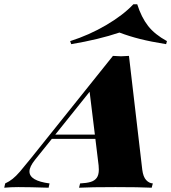

<svg xmlns="http://www.w3.org/2000/svg" viewBox="-116 -876 800 896"><path d="M0 0ZM216.3 -669.9 211.4 -684.1Q300.3 -712.4 379.4 -758.8Q458.5 -805.2 506.3 -856H524.4Q543.9 -794.9 575 -755.1Q606 -715.3 663.1 -684.1L659.2 -669.9Q586.9 -681.6 537.4 -694.1Q487.8 -706.5 441.4 -724.1Q344.2 -691.4 216.3 -669.9ZM597.2 -20 591.8 0Q534.2 -2.9 422.9 -2.9Q307.1 -2.9 252.9 0L257.8 -20Q288.6 -21.5 307.1 -27.1Q325.7 -32.7 335.4 -46.1Q345.2 -59.6 345.2 -84.5Q345.2 -97.2 344.2 -104L329.1 -228H126L47.9 -130.9Q21.5 -98.1 21.5 -75.7Q21.5 -32.2 115.2 -20L110.8 0Q22 -2.9 -30.8 -2.9Q-64.9 -2.9 -96.2 0L-91.8 -20Q-72.8 -28.8 -57.1 -41.3Q-41.5 -53.7 -22.7 -75.4Q-3.9 -97.2 29.8 -139.2L411.1 -615.2Q436.5 -613.3 448.7 -613.3Q461.4 -613.3 485.8 -615.2L547.9 -84Q552.2 -50.8 565.9 -35.9Q579.6 -21 597.2 -20ZM302.2 -447.8 142.1 -248H326.7Z"/></svg>

Font: TypoPRO Playfair Display SC
Style: Italic
Weight: 900
Italic angle: -14°
Designer: Claus Eggers Sørensen
Foundry: Claus Eggers Sørensen
Version: Version 1.004;PS 001.004;hotconv 1.0.70;makeotf.lib2.5.58329